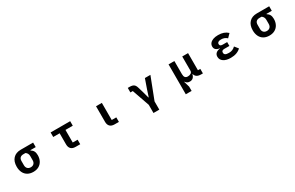

<svg xmlns="http://www.w3.org/2000/svg" viewBox="248 -2289 6504 4226"><g transform="rotate(-30 3500.0 -176.5)"><path d="M223 -269Q223 -402 293 -476Q363 -550 488 -550H802V-435H666V-427Q711 -400 732 -360.5Q753 -321 753 -259Q753 -179 721 -117Q689 -55 629.5 -21Q570 13 488 13Q406 13 346 -21.5Q286 -56 254.5 -120Q223 -184 223 -269ZM599 -221V-325Q599 -361 584 -389Q569 -417 541 -435H488Q434 -435 405.5 -407Q377 -379 377 -325V-221Q377 -166 407 -135Q437 -104 488 -104Q539 -104 569 -135Q599 -166 599 -221Z M1565 0Q1489 0 1449.5 -39.5Q1410 -79 1410 -153V-435H1247V-550H1744V-435H1558V-115H1682V0Z M2556 0Q2480 0 2440.5 -39.5Q2401 -79 2401 -153V-550H2549V-115H2665V0Z M3422 211V3L3269 -435H3208V-550H3258Q3324 -550 3359 -525.5Q3394 -501 3412 -438L3451 -307L3496 -141H3504L3558 -307L3643 -550H3783L3570 2V211Z M4244 210V-550H4392V-217Q4392 -161 4413.5 -134Q4435 -107 4482 -107Q4529 -107 4560.5 -128.5Q4592 -150 4592 -191V-550H4740V-115H4800V0H4755Q4623 0 4597 -101H4592Q4564 13 4465 13Q4427 13 4401.5 -1Q4376 -15 4354 -46H4349L4392 101V210Z M5258 -156Q5258 -213 5295 -246Q5332 -279 5399 -287V-292Q5272 -308 5272 -408Q5272 -453 5299.5 -488.5Q5327 -524 5380 -544Q5433 -564 5507 -564Q5588 -564 5646.5 -543Q5705 -522 5752 -478L5667 -391Q5607 -448 5519 -448Q5472 -448 5447 -432.5Q5422 -417 5422 -390V-380Q5422 -330 5496 -330H5607V-232H5481Q5408 -232 5408 -182V-171Q5408 -137 5436 -120.5Q5464 -104 5526 -104Q5576 -104 5615 -120.5Q5654 -137 5688 -171L5762 -79Q5719 -36 5654.5 -12Q5590 12 5506 12Q5392 12 5325 -33.5Q5258 -79 5258 -156Z M6223 -269Q6223 -402 6293 -476Q6363 -550 6488 -550H6802V-435H6666V-427Q6711 -400 6732 -360.5Q6753 -321 6753 -259Q6753 -179 6721 -117Q6689 -55 6629.5 -21Q6570 13 6488 13Q6406 13 6346 -21.5Q6286 -56 6254.5 -120Q6223 -184 6223 -269ZM6599 -221V-325Q6599 -361 6584 -389Q6569 -417 6541 -435H6488Q6434 -435 6405.5 -407Q6377 -379 6377 -325V-221Q6377 -166 6407 -135Q6437 -104 6488 -104Q6539 -104 6569 -135Q6599 -166 6599 -221Z"/></g></svg>

Font: IBM Plex Sans JP
Style: Bold
Weight: 700
Designer: Mike Abbink; Paul van der Laan; Pieter van Rosmalen; Wujin Sim; Yejin Wi; Jinhee Kim; Boomi Park; Yona Kim; Kichan Ma
Foundry: Sandoll Inc.
Version: Version 1.001